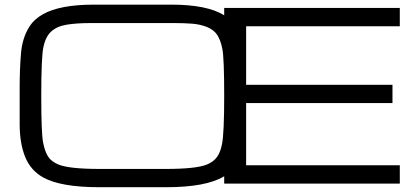

<svg xmlns="http://www.w3.org/2000/svg" viewBox="-20 -784 1759 820"><path d="M405.8 15.6Q238.8 15.6 164.1 -26.4Q110.8 -56.2 87.4 -114Q64 -171.9 64 -253.9V-411.6Q64 -488.8 69.6 -555.7Q75.2 -622.6 105.5 -669.9Q126 -702.6 164.1 -723.6Q236.8 -764.2 380.9 -764.2H711.4Q864.3 -764.2 937.5 -718.8V-750H1687.5V-671.9H1031.2V-421.9H1656.2V-343.8H1031.2V-78.1H1687.5V0H937.5V-31.2Q861.3 15.6 688 15.6ZM405.8 -62.5H688Q816.4 -62.5 863.3 -81.1Q892.1 -92.8 907 -113.8Q921.9 -134.8 928.2 -168.9Q937.5 -214.8 937.5 -375Q937.5 -535.2 929.7 -574.7Q922.4 -612.3 908 -634.5Q893.6 -656.7 863.3 -668.9Q835 -680.2 800.3 -682.9Q765.6 -685.5 724.6 -685.5H367.7Q307.1 -685.5 265.4 -678.7Q223.6 -671.9 199 -649.7Q174.3 -627.4 165 -581.1Q156.2 -536.6 156.2 -375Q156.2 -214.8 164.1 -175.3Q171.4 -137.2 185.3 -115.5Q199.2 -93.8 230 -81.1Q276.9 -62.5 405.8 -62.5Z"/></svg>

Font: Michroma
Style: Regular
Weight: 400
Designer: Vernon Adams
Foundry: Vernon Adams
Version: Version 1.100; ttfautohint (v1.8.4.7-5d5b);gftools[0.9.29]